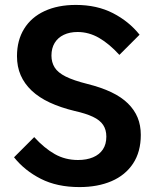

<svg xmlns="http://www.w3.org/2000/svg" viewBox="-20 -740 640 780"><path d="M119 -183Q160 -138 202.5 -114Q245 -90 297 -90Q332 -90 358 -101Q384 -112 398 -133Q412 -154 412 -185Q412 -213 399 -232.5Q386 -252 357.5 -265.5Q329 -279 284 -289Q226 -303 182 -323.5Q138 -344 108.5 -372Q79 -400 64 -434.5Q49 -469 49 -512Q49 -576 78 -623Q107 -670 161 -695Q215 -720 288 -720Q374 -720 439 -686.5Q504 -653 547 -599L465 -517Q424 -562 382.5 -586Q341 -610 295 -610Q263 -610 239 -598.5Q215 -587 202 -565.5Q189 -544 189 -514Q189 -487 202 -466Q215 -445 247 -429Q279 -413 335 -399Q391 -385 432 -365.5Q473 -346 499.5 -320Q526 -294 539 -262.5Q552 -231 552 -192Q552 -123 520.5 -75.5Q489 -28 433 -4Q377 20 303 20Q212 20 146 -13.5Q80 -47 37 -101Z"/></svg>

Font: Moderustic SemiBold
Style: Regular
Weight: 600
Designer: Tural Alisoy
Foundry: TAFT Foundry
Version: Version 2.120